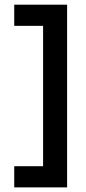

<svg xmlns="http://www.w3.org/2000/svg" viewBox="-20 -687 373 832"><path d="M41.7 125V33.3H166.7V-575H41.7V-666.7H270.8V125Z"/></svg>

Font: co2trust
Style: Bold
Weight: 700
Designer: Kristian Moeller
Foundry: Dicotype
Version: Version 1.000